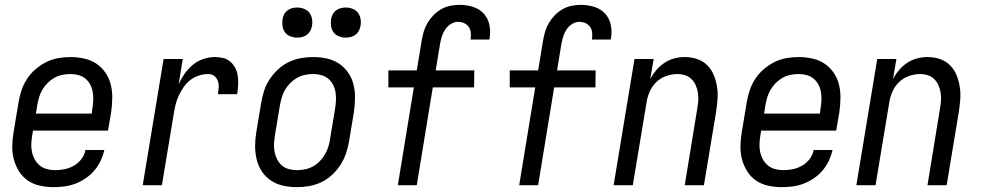

<svg xmlns="http://www.w3.org/2000/svg" viewBox="-20 -763 4040 791"><path d="M201 8Q172 8 144.5 2Q117 -4 95 -19Q73 -34 58.5 -57Q44 -80 37 -106.5Q30 -133 30.5 -161.5Q31 -190 36 -219L56 -339Q60 -364 68 -389Q76 -414 90.5 -436.5Q105 -459 125.5 -477Q146 -495 170 -507Q194 -519 219.5 -523.5Q245 -528 269 -528Q298 -528 326 -522Q354 -516 376.5 -501Q399 -486 414.5 -463.5Q430 -441 436.5 -414Q443 -387 442.5 -358.5Q442 -330 438 -301L425 -225H116L113 -208Q110 -190 109 -172.5Q108 -155 111.5 -138Q115 -121 123 -106.5Q131 -92 143.5 -81.5Q156 -71 172.5 -66.5Q189 -62 207 -62Q227 -62 246.5 -66Q266 -70 284.5 -80.5Q303 -91 316 -108.5Q329 -126 332 -145H410Q405 -123 395 -101.5Q385 -80 369.5 -61.5Q354 -43 333.5 -29Q313 -15 291 -6.5Q269 2 246 5Q223 8 201 8ZM358 -295 360 -312Q363 -330 364 -347.5Q365 -365 362.5 -381.5Q360 -398 352.5 -413Q345 -428 332.5 -438.5Q320 -449 304 -453.5Q288 -458 270 -458Q254 -458 236.5 -454.5Q219 -451 204 -442.5Q189 -434 176 -421Q163 -408 154 -392.5Q145 -377 140.5 -360.5Q136 -344 133 -328L128 -295Z M568 0 654 -520H733L716 -416Q726 -438 740.5 -459Q755 -480 774.5 -496Q794 -512 818 -520Q842 -528 865 -528Q884 -528 901 -523.5Q918 -519 930.5 -507.5Q943 -496 950.5 -480.5Q958 -465 960 -447.5Q962 -430 961 -411.5Q960 -393 957 -375H878Q880 -389 881 -403Q882 -417 877.5 -429.5Q873 -442 862.5 -450Q852 -458 838 -458Q819 -458 800 -452Q781 -446 764.5 -433.5Q748 -421 736.5 -404Q725 -387 716.5 -369Q708 -351 703.5 -332.5Q699 -314 696 -295L647 0Z M1203 8Q1174 8 1146.5 2Q1119 -4 1096.5 -19Q1074 -34 1059 -56.5Q1044 -79 1037.5 -106Q1031 -133 1031 -161.5Q1031 -190 1036 -219L1056 -339Q1060 -364 1068 -389Q1076 -414 1091 -436.5Q1106 -459 1126 -477.5Q1146 -496 1170 -507.5Q1194 -519 1219.5 -523.5Q1245 -528 1270 -528Q1299 -528 1326.5 -522Q1354 -516 1376.5 -501Q1399 -486 1414.5 -463.5Q1430 -441 1436.5 -414Q1443 -387 1442.5 -358.5Q1442 -330 1438 -301L1418 -181Q1414 -156 1405.5 -131Q1397 -106 1382.5 -83.5Q1368 -61 1348 -42.5Q1328 -24 1304 -12.5Q1280 -1 1254 3.5Q1228 8 1203 8ZM1204 -62Q1220 -62 1237 -65.5Q1254 -69 1269.5 -77.5Q1285 -86 1297.5 -99Q1310 -112 1319 -127.5Q1328 -143 1333 -159.5Q1338 -176 1340 -192L1360 -312Q1363 -330 1364 -347.5Q1365 -365 1362.5 -381.5Q1360 -398 1352.5 -413Q1345 -428 1332.5 -438.5Q1320 -449 1304 -453.5Q1288 -458 1270 -458Q1254 -458 1236.5 -454.5Q1219 -451 1204 -442.5Q1189 -434 1176 -421Q1163 -408 1154 -392.5Q1145 -377 1140.5 -360.5Q1136 -344 1133 -328L1113 -208Q1110 -190 1109 -172.5Q1108 -155 1111 -138.5Q1114 -122 1121.5 -107Q1129 -92 1141 -81.5Q1153 -71 1169.5 -66.5Q1186 -62 1204 -62ZM1404 -608Q1390 -608 1376 -613.5Q1362 -619 1354 -630Q1346 -641 1344 -655.5Q1342 -670 1344 -685Q1346 -695 1351 -704.5Q1356 -714 1365 -720.5Q1374 -727 1384 -729.5Q1394 -732 1405 -732Q1419 -732 1433 -726.5Q1447 -721 1455 -710Q1463 -699 1465.5 -684.5Q1468 -670 1465 -655Q1463 -645 1458 -635.5Q1453 -626 1444 -619.5Q1435 -613 1425 -610.5Q1415 -608 1404 -608ZM1204 -608Q1190 -608 1176 -613.5Q1162 -619 1154 -630Q1146 -641 1144 -655.5Q1142 -670 1144 -685Q1146 -695 1151 -704.5Q1156 -714 1165 -720.5Q1174 -727 1184 -729.5Q1194 -732 1205 -732Q1219 -732 1233 -726.5Q1247 -721 1255 -710Q1263 -699 1265.5 -684.5Q1268 -670 1265 -655Q1263 -645 1258 -635.5Q1253 -626 1244 -619.5Q1235 -613 1225 -610.5Q1215 -608 1204 -608Z M1697 0H1619L1685 -403H1580V-473H1697L1717 -594Q1720 -613 1725.5 -632Q1731 -651 1741 -668Q1751 -685 1765.5 -700Q1780 -715 1797.5 -725Q1815 -735 1834.5 -739Q1854 -743 1872 -743Q1901 -743 1927.5 -735Q1954 -727 1972 -708Q1990 -689 1996 -661.5Q2002 -634 1997 -606L1996 -600H1918L1919 -603Q1921 -616 1919.5 -629.5Q1918 -643 1910.5 -653Q1903 -663 1891.5 -668Q1880 -673 1866 -673Q1851 -673 1837 -664Q1823 -655 1814 -641.5Q1805 -628 1800.5 -613Q1796 -598 1793 -583L1775 -473H1934L1933 -403H1763Z M2197 0H2119L2185 -403H2080V-473H2197L2217 -594Q2220 -613 2225.5 -632Q2231 -651 2241 -668Q2251 -685 2265.5 -700Q2280 -715 2297.5 -725Q2315 -735 2334.5 -739Q2354 -743 2372 -743Q2401 -743 2427.5 -735Q2454 -727 2472 -708Q2490 -689 2496 -661.5Q2502 -634 2497 -606L2496 -600H2418L2419 -603Q2421 -616 2419.5 -629.5Q2418 -643 2410.5 -653Q2403 -663 2391.5 -668Q2380 -673 2366 -673Q2351 -673 2337 -664Q2323 -655 2314 -641.5Q2305 -628 2300.5 -613Q2296 -598 2293 -583L2275 -473H2434L2433 -403H2263Z M2508 0 2594 -520H2673L2659 -438Q2670 -458 2684.5 -475Q2699 -492 2718 -504.5Q2737 -517 2758.5 -522.5Q2780 -528 2801 -528Q2827 -528 2851.5 -520Q2876 -512 2893.5 -494.5Q2911 -477 2920.5 -454Q2930 -431 2934 -405.5Q2938 -380 2936 -353.5Q2934 -327 2930 -301L2880 0H2801L2852 -312Q2855 -329 2856.5 -346Q2858 -363 2855.5 -379.5Q2853 -396 2846.5 -411Q2840 -426 2829 -437Q2818 -448 2802.5 -453Q2787 -458 2770 -458Q2747 -458 2723.5 -449.5Q2700 -441 2682.5 -423.5Q2665 -406 2655.5 -383Q2646 -360 2643 -337L2587 0Z M3201 8Q3172 8 3144.5 2Q3117 -4 3095 -19Q3073 -34 3058.5 -57Q3044 -80 3037 -106.5Q3030 -133 3030.5 -161.5Q3031 -190 3036 -219L3056 -339Q3060 -364 3068 -389Q3076 -414 3090.5 -436.5Q3105 -459 3125.5 -477Q3146 -495 3170 -507Q3194 -519 3219.5 -523.5Q3245 -528 3269 -528Q3298 -528 3326 -522Q3354 -516 3376.5 -501Q3399 -486 3414.5 -463.5Q3430 -441 3436.5 -414Q3443 -387 3442.5 -358.5Q3442 -330 3438 -301L3425 -225H3116L3113 -208Q3110 -190 3109 -172.5Q3108 -155 3111.5 -138Q3115 -121 3123 -106.5Q3131 -92 3143.5 -81.5Q3156 -71 3172.5 -66.5Q3189 -62 3207 -62Q3227 -62 3246.5 -66Q3266 -70 3284.5 -80.5Q3303 -91 3316 -108.5Q3329 -126 3332 -145H3410Q3405 -123 3395 -101.5Q3385 -80 3369.5 -61.5Q3354 -43 3333.5 -29Q3313 -15 3291 -6.5Q3269 2 3246 5Q3223 8 3201 8ZM3358 -295 3360 -312Q3363 -330 3364 -347.5Q3365 -365 3362.5 -381.5Q3360 -398 3352.5 -413Q3345 -428 3332.5 -438.5Q3320 -449 3304 -453.5Q3288 -458 3270 -458Q3254 -458 3236.5 -454.5Q3219 -451 3204 -442.5Q3189 -434 3176 -421Q3163 -408 3154 -392.5Q3145 -377 3140.5 -360.5Q3136 -344 3133 -328L3128 -295Z M3508 0 3594 -520H3673L3659 -438Q3670 -458 3684.5 -475Q3699 -492 3718 -504.5Q3737 -517 3758.5 -522.5Q3780 -528 3801 -528Q3827 -528 3851.5 -520Q3876 -512 3893.5 -494.5Q3911 -477 3920.5 -454Q3930 -431 3934 -405.5Q3938 -380 3936 -353.5Q3934 -327 3930 -301L3880 0H3801L3852 -312Q3855 -329 3856.5 -346Q3858 -363 3855.5 -379.5Q3853 -396 3846.5 -411Q3840 -426 3829 -437Q3818 -448 3802.5 -453Q3787 -458 3770 -458Q3747 -458 3723.5 -449.5Q3700 -441 3682.5 -423.5Q3665 -406 3655.5 -383Q3646 -360 3643 -337L3587 0Z"/></svg>

Font: Iosevka Term Curly Oblique
Style: Regular
Weight: 400
Italic angle: -9°
Designer: Belleve Invis
Foundry: Belleve Invis
Version: Version 32.3.0